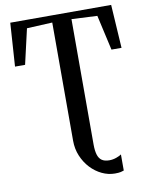

<svg xmlns="http://www.w3.org/2000/svg" viewBox="-104 -818 897 1146"><g transform="rotate(-10 344.0 -245.5)"><path d="M498.5 252Q458.5 252 420.5 234Q382.5 216 352.2 183.8Q322 151.5 304 108.5Q286 65.5 286 16V-700.5L131.5 -693L82.5 -480H21.5L39 -743H650.5L667 -480H606L558 -693L402.5 -700.5V59.5Q402.5 96.5 409.8 120.8Q417 145 433.8 156.8Q450.5 168.5 479.5 168.5Q501 168.5 522 161Q543 153.5 553 146V243.5Q546 246.5 533.8 249.2Q521.5 252 498.5 252Z"/></g></svg>

Font: Merriweather 72pt Medium
Style: Regular
Weight: 500
Version: Version 2.100